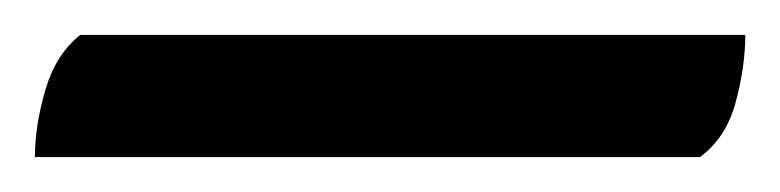

<svg xmlns="http://www.w3.org/2000/svg" viewBox="-46 -6 447 110"><path d="M-26 84Q-26 66 -20 45.5Q-14 25 0 14H381Q381 32 375.5 52.5Q370 73 355 84Z"/></svg>

Font: Gabriela
Style: Regular
Weight: 400
Designer: Eduardo Rodriguez Tunni
Foundry: Eduardo Rodriguez Tunni
Version: Version 2.001;gftools[0.9.26]